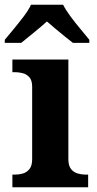

<svg xmlns="http://www.w3.org/2000/svg" viewBox="-35 -786 407 806"><path d="M17 0V-53H29Q44 -53 60.5 -57.5Q77 -62 88.5 -76Q100 -90 100 -118V-422Q100 -449 88 -462Q76 -475 59.5 -479Q43 -483 29 -483H17V-536H252V-118Q252 -90 263.5 -76Q275 -62 292 -57.5Q309 -53 323 -53H335V0ZM-15 -619Q1 -638 22.5 -664Q44 -690 64.5 -717Q85 -744 95 -766H230Q241 -744 261 -717Q281 -690 303 -664Q325 -638 340 -619V-606H271Q257 -617 237 -633Q217 -649 197 -666Q177 -683 162 -696Q140 -676 107.5 -649.5Q75 -623 54 -606H-15Z"/></svg>

Font: Noto Serif Khojki
Style: Bold
Weight: 700
Version: Version 2.003